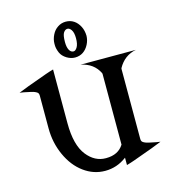

<svg xmlns="http://www.w3.org/2000/svg" viewBox="-112 -843 854 948"><g transform="rotate(-15 314.5 -369.0)"><path d="M281.2 -653.3Q281.2 -627.4 289.1 -612.8Q296.9 -598.1 311 -598.1Q320.3 -598.1 329.1 -611.8Q338.9 -627.4 338.9 -658.2Q338.9 -687 329.1 -701.2Q320.3 -713.9 309.6 -713.9Q298.3 -713.9 289.8 -701.4Q281.2 -689 281.2 -653.3ZM229 -659.7Q229 -681.6 240.2 -704.1Q250.5 -725.1 269 -737.3Q287.6 -750 310.5 -750Q334 -750 352.1 -737.8Q369.6 -726.1 380.9 -704.1Q391.6 -683.1 392.1 -656.2Q391.6 -633.8 380.9 -612.8Q369.6 -590.8 352.1 -579.1Q334 -566.9 310.5 -566.9Q289.6 -566.9 269 -579.1Q246.6 -592.8 238.3 -612.3Q229 -634.3 229 -651.4Q229 -651.9 229 -652.8Q229 -652.8 229 -659.7ZM609.4 -525.9Q548.8 -514.2 517.6 -457.5L516.6 -453.6V-96.2Q516.6 -84 522.9 -79.1Q532.7 -71.3 552.7 -66.9Q597.2 -57.1 609.4 -56.2Q582 -43.9 460 -0.5Q439.5 6.8 419.9 12.2V-25.4L418.5 -24.4Q369.6 12.2 309.6 12.2Q250.5 12.2 200.7 -24.4Q151.4 -60.5 122.1 -125Q92.8 -189.5 92.8 -263.2V-266.1V-429.7Q92.8 -441.9 86.4 -446.8Q76.2 -454.6 56.6 -459Q13.7 -468.8 0 -469.7Q27.3 -481.9 149.4 -525.4Q169.9 -532.7 189.5 -538.1V-265.1V-263.2Q189.5 -151.9 231.9 -98.1Q272 -47.4 328.1 -47.4Q329.1 -47.4 330.1 -47.4Q392.1 -47.4 419.9 -92.3V-453.6L418.9 -458Q392.6 -512.2 327.1 -525.9Z"/></g></svg>

Font: Modern Antiqua
Style: Regular
Weight: 500
Version: Version 1.0